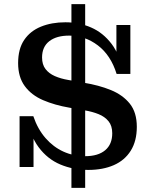

<svg xmlns="http://www.w3.org/2000/svg" viewBox="-20 -802 726 922"><path d="M323 100V-782H389V100ZM404 14Q332 14 270 -12Q208 -38 165.5 -95Q123 -152 109 -244H140Q161 -182 198.5 -139Q236 -96 284.5 -74Q333 -52 389 -52Q451 -52 485 -80.5Q519 -109 519 -162Q519 -198 501 -220Q483 -242 453 -254Q423 -266 387 -272L313 -285Q243 -297 187 -321Q131 -345 99 -388.5Q67 -432 67 -499Q67 -567 96 -610Q125 -653 176.5 -674Q228 -695 294 -695Q360 -695 417.5 -670Q475 -645 516 -591Q557 -537 572 -447H540Q512 -537 450 -584Q388 -631 312 -631Q251 -631 216.5 -604Q182 -577 182 -526Q182 -492 198.5 -470.5Q215 -449 243.5 -436.5Q272 -424 308 -418L381 -405Q455 -393 512.5 -369.5Q570 -346 603.5 -304Q637 -262 637 -193Q637 -125 608 -78.5Q579 -32 526.5 -9Q474 14 404 14ZM74 0V-244H109L141 -188V0ZM572 -447 539 -499V-682H606V-447Z"/></svg>

Font: Montagu Slab Medium
Style: Regular
Weight: 500
Version: Version 1.000